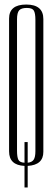

<svg xmlns="http://www.w3.org/2000/svg" viewBox="-20 -726 232 846"><path d="M171 -57Q171 1 102 5V100H88V5Q20 2 20 -59V-644Q20 -706 95.5 -706Q171 -706 171 -642ZM136 -638Q136 -668 129 -679.5Q122 -691 98 -691Q74 -691 64.5 -680.5Q55 -670 55 -641V-62Q55 -34 61 -22Q67 -10 88 -9V-100H102V-9Q121 -11 128.5 -22.5Q136 -34 136 -60Z"/></svg>

Font: Dorsa
Style: Regular
Weight: 400
Version: Version 1.002